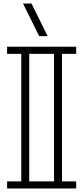

<svg xmlns="http://www.w3.org/2000/svg" viewBox="-20 -1064 470 1084"><path d="M330 -760V-40H410V0H20V-40H100V-760H20V-800H410V-760ZM285 -760H145V-40H285ZM249 -860 158 -1044H110L201 -860Z"/></svg>

Font: Kumar One Outline
Style: Regular
Weight: 400
Designer: Parimal Parmar
Foundry: Indian Type Foundry
Version: Version 1.000;PS 1.000;hotconv 1.0.88;makeotf.lib2.5.647800